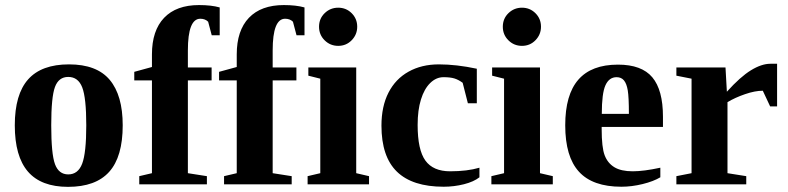

<svg xmlns="http://www.w3.org/2000/svg" viewBox="-20 -724 3093 754"><path d="M461.9 -231.9Q461.9 -108.4 408.9 -49.3Q356 9.8 247.1 9.8Q141.6 9.8 89.8 -50Q38.1 -109.9 38.1 -231.9Q38.1 -353.5 90.6 -412.4Q143.1 -471.2 251 -471.2Q359.9 -471.2 410.9 -410.4Q461.9 -349.6 461.9 -231.9ZM318.8 -231.9Q318.8 -339.4 303 -380.6Q287.1 -421.9 248 -421.9Q210.4 -421.9 195.8 -382.3Q181.2 -342.8 181.2 -231.9Q181.2 -119.1 196 -79.1Q210.9 -39.1 248 -39.1Q286.6 -39.1 302.7 -81.3Q318.8 -123.5 318.8 -231.9Z M576.7 -408.2H507.3V-441.9L576.7 -460.9V-510.3Q576.7 -604 624.5 -654.1Q672.4 -704.1 761.7 -704.1Q810.1 -704.1 842.8 -694.8V-585.4H811.5L797.4 -638.7Q785.6 -650.4 766.6 -650.4Q717.8 -650.4 717.8 -525.9V-459H811V-408.2H717.8V-43.9L792.5 -32.2V0H526.9V-32.2L576.7 -43.9Z M909.7 -408.2H840.3V-441.9L909.7 -460.9V-510.3Q909.7 -604 957.5 -654.1Q1005.4 -704.1 1094.7 -704.1Q1143.1 -704.1 1175.8 -694.8V-585.4H1144.5L1130.4 -638.7Q1118.7 -650.4 1099.6 -650.4Q1050.8 -650.4 1050.8 -525.9V-459H1144V-408.2H1050.8V-43.9L1125.5 -32.2V0H859.9V-32.2L909.7 -43.9Z M1378.9 -43.9 1429.2 -32.2V0H1188V-32.2L1237.8 -43.9V-415L1190.9 -426.8V-459H1378.9ZM1232.9 -619.1Q1232.9 -650.9 1255.1 -672.4Q1277.3 -693.8 1308.1 -693.8Q1339.4 -693.8 1361.1 -672.1Q1382.8 -650.4 1382.8 -619.1Q1382.8 -588.4 1361.3 -566.2Q1339.8 -543.9 1308.1 -543.9Q1276.9 -543.9 1254.9 -565.7Q1232.9 -587.4 1232.9 -619.1Z M1862.8 -27.8Q1840.8 -10.3 1802 -0.5Q1763.2 9.3 1722.2 9.3Q1599.6 9.3 1538.8 -49.8Q1478 -108.9 1478 -230.5Q1478 -306.2 1505.6 -360.1Q1533.2 -414.1 1584.5 -442.6Q1635.7 -471.2 1703.6 -471.2Q1772 -471.2 1852.5 -454.1V-318.4H1817.4L1796.9 -398.9Q1780.3 -411.1 1764.2 -416Q1748 -420.9 1721.7 -420.9Q1692.9 -420.9 1669.4 -397.9Q1646 -375 1633.1 -333.3Q1620.1 -291.5 1620.1 -233.4Q1620.1 -135.3 1650.6 -93.3Q1681.2 -51.3 1747.6 -51.3Q1814.9 -51.3 1862.8 -65.4Z M2100.6 -43.9 2150.9 -32.2V0H1909.7V-32.2L1959.5 -43.9V-415L1912.6 -426.8V-459H2100.6ZM1954.6 -619.1Q1954.6 -650.9 1976.8 -672.4Q1999 -693.8 2029.8 -693.8Q2061 -693.8 2082.8 -672.1Q2104.5 -650.4 2104.5 -619.1Q2104.5 -588.4 2083 -566.2Q2061.5 -543.9 2029.8 -543.9Q1998.5 -543.9 1976.6 -565.7Q1954.6 -587.4 1954.6 -619.1Z M2406.7 -470.2Q2500 -470.2 2541.7 -420.4Q2583.5 -370.6 2583.5 -265.6V-225.6H2342.8V-217.8Q2342.8 -145 2354.5 -114.3Q2366.2 -83.5 2392.6 -67.4Q2418.9 -51.3 2464.8 -51.3Q2507.8 -51.3 2573.2 -65.4V-27.8Q2546.4 -11.7 2503.7 -1.2Q2460.9 9.3 2420.4 9.3Q2307.6 9.3 2253.7 -49.6Q2199.7 -108.4 2199.7 -231.9Q2199.7 -352.1 2251.2 -411.1Q2302.7 -470.2 2406.7 -470.2ZM2401.4 -420.9Q2372.1 -420.9 2357.7 -389.2Q2343.3 -357.4 2343.3 -276.9H2449.7Q2449.7 -342.3 2445.3 -368.9Q2440.9 -395.5 2430.4 -408.2Q2419.9 -420.9 2401.4 -420.9Z M2834.5 -363.8Q2887.2 -422.4 2929 -448Q2970.7 -473.6 3005.4 -473.6H3031.7V-306.2H3004.4L2975.6 -367.7Q2944.8 -367.7 2905.8 -354.2Q2866.7 -340.8 2836.9 -322.8V-43.9L2910.6 -32.2V0H2636.2V-32.2L2695.8 -43.9V-415L2636.2 -426.8V-459H2829.1Z"/></svg>

Font: Liberation Serif
Style: Bold
Weight: 700
Designer: Steve Matteson
Foundry: Ascender Corporation
Version: Version 2.1.5